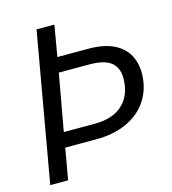

<svg xmlns="http://www.w3.org/2000/svg" viewBox="-105 -786 781 873"><g transform="rotate(-15 285.0 -350.0)"><path d="M24 0 147 -700H231L206 -554H352Q426 -554 472.5 -530.5Q519 -507 539.5 -466.5Q560 -426 558 -375Q555 -307 520.5 -255.5Q486 -204 424.5 -175.5Q363 -147 280 -147H134L108 0ZM146 -217H291Q376 -217 422 -259Q468 -301 471 -374Q474 -428 443 -456Q412 -484 338 -484H194Z"/></g></svg>

Font: DM Sans 28pt
Style: Italic
Weight: 400
Italic angle: -10°
Version: Version 4.004;gftools[0.9.30]